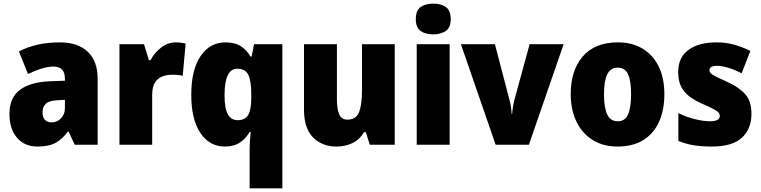

<svg xmlns="http://www.w3.org/2000/svg" viewBox="-20 -862 4187 1056"><path d="M310 -629Q407 -629 462 -578Q517 -527 517 -429V-66H391L357 -139H354Q322 -96 285.5 -76Q249 -56 186 -56Q115 -56 73.5 -104.5Q32 -153 32 -235Q32 -324 88.5 -367Q145 -410 252 -415L337 -418V-428Q337 -464 320.5 -480Q304 -496 275 -496Q245 -496 209 -485Q173 -474 134 -455L84 -579Q129 -603 185.5 -616Q242 -629 310 -629ZM299 -311Q253 -309 233.5 -292.5Q214 -276 214 -245Q214 -216 227.5 -202.5Q241 -189 263 -189Q294 -189 315.5 -211Q337 -233 337 -268V-313Z M947 -629Q961 -629 975.5 -627Q990 -625 1001 -623L985 -445Q975 -448 961.5 -449.5Q948 -451 926 -451Q899 -451 874 -442Q849 -433 833 -409Q817 -385 817 -340V-66H637V-619H772L799 -531H808Q827 -569 864.5 -599Q902 -629 947 -629Z M1353 -46Q1353 -81 1359 -136H1353Q1332 -100 1299.5 -78Q1267 -56 1216 -56Q1133 -56 1082.5 -130Q1032 -204 1032 -341Q1032 -479 1083.5 -554Q1135 -629 1220 -629Q1271 -629 1303.5 -608.5Q1336 -588 1358 -551H1364L1377 -619H1533V174H1353ZM1287 -201Q1329 -201 1345.5 -230.5Q1362 -260 1362 -322V-347Q1362 -415 1346 -449.5Q1330 -484 1285 -484Q1215 -484 1215 -338Q1215 -266 1233 -233.5Q1251 -201 1287 -201Z M2151 -619V-66H2014L1992 -135H1982Q1958 -94 1918.5 -75Q1879 -56 1830 -56Q1752 -56 1702 -106Q1652 -156 1652 -259V-619H1833V-315Q1833 -261 1846 -232.5Q1859 -204 1890 -204Q1940 -204 1955.5 -246.5Q1971 -289 1971 -366V-619Z M2363 -842Q2405 -842 2432 -823.5Q2459 -805 2459 -757Q2459 -710 2431.5 -691.5Q2404 -673 2363 -673Q2320 -673 2293.5 -691.5Q2267 -710 2267 -757Q2267 -805 2293.5 -823.5Q2320 -842 2363 -842ZM2453 -619V-66H2272V-619Z M2706 -66 2515 -619H2702L2782 -313Q2786 -300 2789.5 -278.5Q2793 -257 2794 -236H2797Q2798 -256 2801.5 -276Q2805 -296 2809 -312L2893 -619H3080L2889 -66Z M3634 -344Q3634 -259 3605.5 -194Q3577 -129 3519.5 -92.5Q3462 -56 3376 -56Q3297 -56 3239 -92.5Q3181 -129 3150 -194Q3119 -259 3119 -344Q3119 -475 3185.5 -552Q3252 -629 3379 -629Q3454 -629 3511.5 -596Q3569 -563 3601.5 -499Q3634 -435 3634 -344ZM3302 -343Q3302 -271 3319.5 -233Q3337 -195 3378 -195Q3418 -195 3434.5 -233Q3451 -271 3451 -344Q3451 -416 3434.5 -453Q3418 -490 3377 -490Q3338 -490 3320 -453.5Q3302 -417 3302 -343Z M4113 -236Q4113 -153 4060.5 -104.5Q4008 -56 3895 -56Q3843 -56 3799 -62.5Q3755 -69 3711 -87V-240Q3755 -218 3802.5 -206.5Q3850 -195 3884 -195Q3939 -195 3939 -224Q3939 -235 3931 -244Q3923 -253 3900.5 -264.5Q3878 -276 3834 -295Q3772 -323 3741 -362Q3710 -401 3710 -466Q3710 -546 3766.5 -587.5Q3823 -629 3920 -629Q3971 -629 4015.5 -617Q4060 -605 4107 -582L4059 -459Q4024 -477 3987.5 -488.5Q3951 -500 3924 -500Q3882 -500 3882 -476Q3882 -466 3889.5 -458.5Q3897 -451 3918 -440.5Q3939 -430 3981 -411Q4045 -382 4079 -343.5Q4113 -305 4113 -236Z"/></svg>

Font: Noto Sans Malayalam UI SemiCondensed Black
Style: Regular
Weight: 900
Width: 4
Designer: Jelle Bosma - Monotype Design Team
Foundry: Monotype Imaging Inc.
Version: Version 2.104; ttfautohint (v1.8.4.7-5d5b)